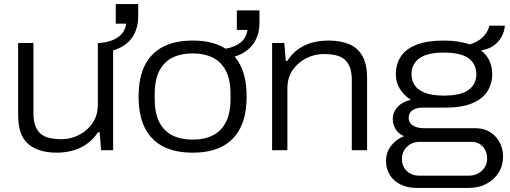

<svg xmlns="http://www.w3.org/2000/svg" viewBox="-20 -737 2503 942"><path d="M259 12Q169 12 119 -30Q69 -72 69 -172V-526H144V-183Q144 -142 154.5 -116.5Q165 -91 183.5 -77.5Q202 -64 227 -59Q252 -54 281 -54Q326 -54 367 -74.5Q408 -95 434 -133Q460 -171 460 -223V-526H535V0H476L469 -88H461Q435 -50 402 -28Q369 -6 332.5 3Q296 12 259 12ZM466 -479V-526Q524 -530 559 -554.5Q594 -579 599 -621H548V-717H658V-654Q658 -605 636.5 -566Q615 -527 572 -504.5Q529 -482 466 -479Z M925 12Q839 12 780 -18.5Q721 -49 690.5 -110Q660 -171 660 -263Q660 -356 690.5 -416.5Q721 -477 780 -507.5Q839 -538 925 -538Q1012 -538 1070.5 -507.5Q1129 -477 1159.5 -416.5Q1190 -356 1190 -263Q1190 -171 1159.5 -110Q1129 -49 1070.5 -18.5Q1012 12 925 12ZM925 -52Q982 -52 1023.5 -72.5Q1065 -93 1088 -137Q1111 -181 1111 -252V-274Q1111 -346 1088 -390Q1065 -434 1023.5 -454.5Q982 -475 925 -475Q868 -475 826.5 -454.5Q785 -434 762 -390Q739 -346 739 -274V-252Q739 -181 762 -137Q785 -93 826.5 -72.5Q868 -52 925 -52ZM1060 -448V-495Q1118 -499 1153.5 -523.5Q1189 -548 1194 -590H1142V-686H1253V-623Q1253 -574 1231 -535Q1209 -496 1166 -473.5Q1123 -451 1060 -448Z M1315 0V-526H1375L1382 -438H1389Q1415 -477 1448 -499Q1481 -521 1518 -529.5Q1555 -538 1592 -538Q1651 -538 1693.5 -520Q1736 -502 1758.5 -461.5Q1781 -421 1781 -354V0H1706V-343Q1706 -384 1695.5 -409.5Q1685 -435 1666.5 -448.5Q1648 -462 1623 -467Q1598 -472 1569 -472Q1524 -472 1483 -451.5Q1442 -431 1416 -393.5Q1390 -356 1390 -303V0Z M2023 185Q1981 185 1947 169Q1913 153 1893.5 123Q1874 93 1874 53Q1874 10 1899 -22Q1924 -54 1962 -69Q1934 -81 1920.5 -104Q1907 -127 1907 -153Q1907 -187 1931.5 -213Q1956 -239 1996 -247Q1960 -270 1941 -302.5Q1922 -335 1922 -373Q1922 -422 1946.5 -459.5Q1971 -497 2023.5 -517.5Q2076 -538 2158 -538Q2196 -538 2228 -533Q2260 -528 2285 -519Q2326 -532 2350 -556Q2374 -580 2381 -611H2457Q2455 -583 2441 -557Q2427 -531 2401.5 -513Q2376 -495 2340 -490Q2369 -467 2382 -437.5Q2395 -408 2395 -373Q2395 -326 2371 -288.5Q2347 -251 2296 -230Q2245 -209 2164 -209H2054Q2024 -209 2004.5 -196.5Q1985 -184 1985 -158Q1985 -134 2006 -121Q2027 -108 2059 -108H2311Q2373 -108 2410.5 -67.5Q2448 -27 2448 32Q2448 76 2426 110.5Q2404 145 2366.5 165Q2329 185 2280 185ZM2037 125H2279Q2305 125 2325.5 114Q2346 103 2358 84Q2370 65 2370 42Q2370 5 2348.5 -18Q2327 -41 2294 -41H2037Q2002 -41 1977 -17Q1952 7 1952 42Q1952 80 1976.5 102.5Q2001 125 2037 125ZM2158 -268Q2241 -268 2279 -296Q2317 -324 2317 -373Q2317 -423 2279 -451Q2241 -479 2158 -479Q2076 -479 2037.5 -451Q1999 -423 1999 -373Q1999 -341 2015.5 -317.5Q2032 -294 2067 -281Q2102 -268 2158 -268Z"/></svg>

Font: Archivo SemiExpanded Light
Style: Regular
Weight: 300
Width: 6
Designer: Hector Gatti
Foundry: Omnibus-Type
Version: Version 2.001